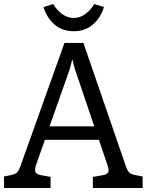

<svg xmlns="http://www.w3.org/2000/svg" viewBox="-24 -933 729 953"><path d="M684 -57V0H437V-55L489 -64Q515 -69 515 -88Q515 -97 511 -109L467 -239H199L154 -112Q150 -98 150 -90Q150 -69 177 -64L227 -55V0H-4V-57L31 -64Q51 -68 60 -76.5Q69 -85 78 -110L296 -720H390L600 -110Q608 -86 617.5 -77Q627 -68 648 -64ZM444 -306 348 -589 335 -639 322 -589 222 -306ZM192 -898 240 -913Q257 -884 283.5 -864Q310 -844 342 -844Q374 -844 400.5 -864Q427 -884 444 -913L492 -898Q476 -845 437.5 -811.5Q399 -778 342 -778Q285 -778 246.5 -811.5Q208 -845 192 -898Z"/></svg>

Font: Enriqueta
Style: Regular
Weight: 400
Designer: Viviana Monsalve, Gustavo Ibarra
Foundry: 72Puntos
Version: Version 2.000